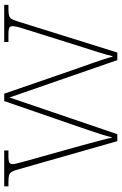

<svg xmlns="http://www.w3.org/2000/svg" viewBox="147 -723 576 910"><g transform="rotate(-90 435.0 -268.0)"><path d="M89 -463Q83 -487 77 -498Q71 -509 61 -512.5Q51 -516 30 -516H7V-536H177V-516H150Q125 -516 118.5 -511Q112 -506 112 -496Q112 -488 118.5 -464Q125 -440 129 -425L192 -200Q199 -176 208 -141.5Q217 -107 225.5 -75.5Q234 -44 237 -27H240Q243 -44 253.5 -77Q264 -110 276.5 -146Q289 -182 297 -206L411 -536H446L554 -223Q560 -205 570 -177Q580 -149 590.5 -119Q601 -89 609.5 -63Q618 -37 621 -23H624Q629 -48 644.5 -96Q660 -144 679 -205L749 -428Q756 -449 761 -467Q766 -485 766 -496Q766 -506 760 -511Q754 -516 728 -516H691V-536H867V-516H845Q825 -516 814.5 -512.5Q804 -509 799 -499Q794 -489 787 -467L641 0H605L428 -511L254 0H221Z"/></g></svg>

Font: Noto Serif Myanmar Thin
Style: Regular
Weight: 100
Designer: Ben Mitchell and the Monotype Design Team
Foundry: Monotype Imaging Inc.
Version: Version 2.106; ttfautohint (v1.8.4.7-5d5b)